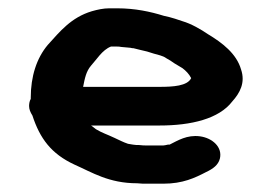

<svg xmlns="http://www.w3.org/2000/svg" viewBox="-20 -508 653 462"><path d="M180 -299C184 -319 187 -336 199 -350C212 -364 226 -388 247 -396H260C264 -396 268 -396 272 -395L294 -393C297 -392 299 -392 301 -392C312 -389 322 -387 334 -384L350 -379C360 -376 372 -374 380 -368C387 -364 394 -360 399 -356L419 -344C427 -338 435 -330 440 -320C431 -301 396 -299 364 -299ZM54 -270C51 -265 50 -258 50 -253C50 -245 53 -238 58 -230C76 -175 103 -138 159 -112C202 -93 242 -67 310 -67C319 -66 326 -66 331 -66H373C420 -66 449 -80 476 -94C493 -102 505 -111 509 -126C516 -154 491 -176 461 -180C430 -184 408 -170 388 -160H384C379 -159 376 -158 373 -158H331C328 -158 322 -158 315 -159C310 -159 305 -159 300 -160L288 -162C276 -166 267 -171 256 -176C237 -185 226 -188 211 -197L202 -204C201 -205 200 -205 199 -206H364C440 -206 507 -222 539 -264C557 -284 571 -309 560 -341C549 -379 515 -405 480 -426C464 -437 440 -451 419 -457L401 -463C392 -466 383 -468 374 -470C342 -480 305 -488 262 -488H243C229 -488 215 -485 201 -481C151 -466 124 -432 95 -400C68 -368 54 -324 54 -273Z"/></svg>

Font: Blanket
Style: Sik
Weight: 700
Foundry: Cannot Into Space Fonts
Version: Version 0.9